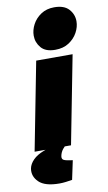

<svg xmlns="http://www.w3.org/2000/svg" viewBox="-154 -866 632 1127"><g transform="rotate(-10 162.0 -303.0)"><path d="M-6 0 96 -525H313L211 0ZM218 -568Q160 -568 133.5 -599.5Q107 -631 107 -671Q107 -705 124.5 -738Q142 -771 175 -793Q208 -815 254 -815Q313 -815 341 -784Q369 -753 369 -712Q369 -678 351 -645Q333 -612 299.5 -590Q266 -568 218 -568ZM106 209Q20 209 -16 174Q-52 139 -44 93Q-39 67 -16 43.5Q7 20 49 4L129 -27H197L196 -20Q175 -4 161.5 13.5Q148 31 144 53Q141 70 153.5 76.5Q166 83 206 88L182 201Q163 204 144 206.5Q125 209 106 209Z"/></g></svg>

Font: REM Black
Style: Italic
Weight: 900
Italic angle: -11°
Designer: Octavio Pardo
Foundry: Ashler Design
Version: Version 1.005;gftools[0.9.28]